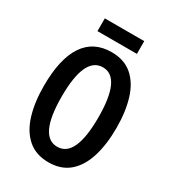

<svg xmlns="http://www.w3.org/2000/svg" viewBox="-209 -986 998 1109"><g transform="rotate(30 290.0 -431.5)"><path d="M533 -358Q533 -249 507.5 -166Q482 -83 428.5 -36.5Q375 10 291 10Q207 10 153 -37Q99 -84 73.5 -167.5Q48 -251 48 -359Q48 -540 109.5 -632Q171 -724 291 -724Q375 -724 428.5 -678Q482 -632 507.5 -549.5Q533 -467 533 -358ZM168 -358Q168 -93 290 -93Q412 -93 412 -358Q412 -623 291 -623Q168 -623 168 -358ZM421 -873V-788H158V-873Z"/></g></svg>

Font: Noto Sans Telugu ExtraCondensed SemiBold
Style: Regular
Weight: 600
Width: 2
Designer: Jelle Bosma - Monotype Design Team
Foundry: Monotype Imaging Inc.
Version: Version 2.005; ttfautohint (v1.8.4.7-5d5b)